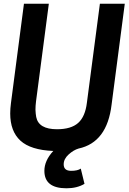

<svg xmlns="http://www.w3.org/2000/svg" viewBox="-20 -800 695 1034"><path d="M338 214Q219 214 219 120Q219 65 267 13Q145 8 90 -42.5Q35 -93 35 -189Q35 -215 39 -245L109 -780H243L174 -254Q171 -230 171 -209Q172 -186 175 -170Q188 -104 287 -104Q363 -104 401 -138Q439 -172 448 -247L518 -780H652L581 -237Q557 -33 403 0Q376 8 349.5 32Q323 56 323 85Q323 120 363 120Q398 120 415 108L435 190Q395 214 338 214Z"/></svg>

Font: Tanohe Sans SemiBold
Style: Italic
Weight: 600
Designer: Village Type and Design LLC & Cristiano Sobral
Foundry: Cooper Hewitt Smithsonian Design Museum
Version: Version 1.00;September 29, 2021;FontCreator 13.0.0.2655 64-b